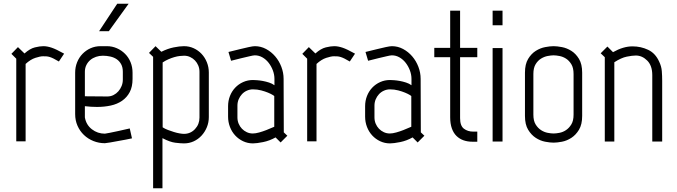

<svg xmlns="http://www.w3.org/2000/svg" viewBox="-20 -757 3622 1027"><path d="M323 -470 295 -428Q278 -438 267 -443.5Q256 -449 246.5 -452Q237 -455 228.5 -455.5Q220 -456 210 -456Q195 -456 169 -447.5Q143 -439 117 -415V-1H67V-443L41 -469L76 -505L111 -471Q140 -497 166.5 -503.5Q193 -510 212 -510Q232 -510 256 -502Q280 -494 323 -470Z M552 -241H554Q572 -241 587 -248.5Q602 -256 613 -268.5Q624 -281 630.5 -297Q637 -313 637 -331V-373Q637 -397 628 -413.5Q619 -430 604.5 -440Q590 -450 570.5 -454.5Q551 -459 530 -459Q511 -459 493.5 -453Q476 -447 463 -436Q450 -425 442 -409Q434 -393 434 -373V-242ZM382 -368Q382 -398 392.5 -424Q403 -450 421.5 -469Q440 -488 464.5 -499Q489 -510 518 -510H552Q580 -510 605 -499Q630 -488 649 -469Q668 -450 678.5 -424Q689 -398 689 -368V-335Q689 -293 674 -264.5Q659 -236 633 -218Q607 -200 572.5 -192.5Q538 -185 499 -185Q483 -185 467 -186Q451 -187 434 -189V-129Q441 -89 471.5 -65.5Q502 -42 541 -42Q545 -42 566.5 -46.5Q588 -51 612 -56Q640 -62 674 -70L686 -17Q649 -9 619 -4Q593 1 569.5 5Q546 9 541 9Q509 9 480 -2.5Q451 -14 429 -35Q407 -56 394.5 -84.5Q382 -113 382 -147ZM562 -590H510L607 -737H668Z M850 -76Q862 -68 878 -62Q894 -56 910 -51Q926 -46 940.5 -43.5Q955 -41 964 -41Q999 -41 1023 -66.5Q1047 -92 1047 -128V-373Q1047 -391 1040.5 -406.5Q1034 -422 1023 -433.5Q1012 -445 997 -452Q982 -459 965 -459Q956 -459 942 -457.5Q928 -456 912.5 -451.5Q897 -447 881 -440Q865 -433 850 -423ZM849 -18V250H799V-453L777 -474L812 -510L843 -480Q877 -497 909 -503.5Q941 -510 964 -510Q992 -510 1016 -499Q1040 -488 1058 -469Q1076 -450 1086.5 -424Q1097 -398 1097 -369V-131Q1097 -102 1086.5 -76.5Q1076 -51 1058 -31.5Q1040 -12 1016 -1Q992 10 964 10Q947 10 918 6.5Q889 3 849 -18Z M1447 -243Q1447 -244 1438 -249.5Q1429 -255 1413.5 -261.5Q1398 -268 1377 -273.5Q1356 -279 1333 -279Q1316 -279 1300.5 -272Q1285 -265 1274 -253Q1263 -241 1256.5 -225.5Q1250 -210 1250 -192V-129Q1250 -111 1256.5 -95.5Q1263 -80 1274 -68.5Q1285 -57 1300 -50Q1315 -43 1332 -43Q1347 -43 1366.5 -48.5Q1386 -54 1404 -61Q1425 -69 1447 -79ZM1498 -49 1517 -31 1481 5 1454 -22Q1422 -4 1387.5 3Q1353 10 1333 10Q1305 10 1280.5 -1.5Q1256 -13 1238 -32.5Q1220 -52 1210 -78Q1200 -104 1200 -133V-189Q1200 -218 1210 -243.5Q1220 -269 1238 -288Q1256 -307 1280.5 -318Q1305 -329 1333 -329Q1340 -329 1354.5 -328Q1369 -327 1385.5 -324Q1402 -321 1419 -315.5Q1436 -310 1448 -301V-335Q1448 -358 1439.5 -380.5Q1431 -403 1417 -421Q1403 -439 1384 -450Q1365 -461 1343 -461Q1335 -461 1314.5 -456Q1294 -451 1272 -446Q1246 -440 1216 -432L1202 -479Q1235 -487 1263 -494Q1287 -500 1310 -505Q1333 -510 1343 -510Q1375 -510 1403 -495Q1431 -480 1452 -455.5Q1473 -431 1485 -399.5Q1497 -368 1497 -335Z M1879 -470 1851 -428Q1834 -438 1823 -443.5Q1812 -449 1802.5 -452Q1793 -455 1784.5 -455.5Q1776 -456 1766 -456Q1751 -456 1725 -447.5Q1699 -439 1673 -415V-1H1623V-443L1597 -469L1632 -505L1667 -471Q1696 -497 1722.5 -503.5Q1749 -510 1768 -510Q1788 -510 1812 -502Q1836 -494 1879 -470Z M2180 -243Q2180 -244 2171 -249.5Q2162 -255 2146.5 -261.5Q2131 -268 2110 -273.5Q2089 -279 2066 -279Q2049 -279 2033.5 -272Q2018 -265 2007 -253Q1996 -241 1989.5 -225.5Q1983 -210 1983 -192V-129Q1983 -111 1989.5 -95.5Q1996 -80 2007 -68.5Q2018 -57 2033 -50Q2048 -43 2065 -43Q2080 -43 2099.5 -48.5Q2119 -54 2137 -61Q2158 -69 2180 -79ZM2231 -49 2250 -31 2214 5 2187 -22Q2155 -4 2120.5 3Q2086 10 2066 10Q2038 10 2013.5 -1.5Q1989 -13 1971 -32.5Q1953 -52 1943 -78Q1933 -104 1933 -133V-189Q1933 -218 1943 -243.5Q1953 -269 1971 -288Q1989 -307 2013.5 -318Q2038 -329 2066 -329Q2073 -329 2087.5 -328Q2102 -327 2118.5 -324Q2135 -321 2152 -315.5Q2169 -310 2181 -301V-335Q2181 -358 2172.5 -380.5Q2164 -403 2150 -421Q2136 -439 2117 -450Q2098 -461 2076 -461Q2068 -461 2047.5 -456Q2027 -451 2005 -446Q1979 -440 1949 -432L1935 -479Q1968 -487 1996 -494Q2020 -500 2043 -505Q2066 -510 2076 -510Q2108 -510 2136 -495Q2164 -480 2185 -455.5Q2206 -431 2218 -399.5Q2230 -368 2230 -335Z M2388 -130V-451H2303V-501H2388V-700H2441V-501H2533V-451H2441V-125Q2441 -84 2461.5 -68.5Q2482 -53 2511 -53H2533V1H2506Q2481 1 2459.5 -6.5Q2438 -14 2422 -29.5Q2406 -45 2397 -70Q2388 -95 2388 -130Z M2615 -700H2668V-622H2615ZM2615 -500H2668V0H2615Z M3048 -144V-361Q3048 -394 3036 -413.5Q3024 -433 3007.5 -443.5Q2991 -454 2972.5 -457.5Q2954 -461 2941 -461Q2928 -461 2909.5 -457.5Q2891 -454 2874 -443.5Q2857 -433 2845 -413.5Q2833 -394 2833 -361V-144Q2833 -111 2845 -91.5Q2857 -72 2874 -61Q2891 -50 2909.5 -46.5Q2928 -43 2941 -43Q2954 -43 2972.5 -46.5Q2991 -50 3007.5 -61Q3024 -72 3036 -91.5Q3048 -111 3048 -144ZM3094 -137Q3094 -91 3077 -63Q3060 -35 3036 -19.5Q3012 -4 2986 1Q2960 6 2941 6Q2922 6 2896 1Q2870 -4 2846 -19.5Q2822 -35 2805 -63Q2788 -91 2788 -137V-368Q2788 -414 2805 -442Q2822 -470 2846 -485Q2870 -500 2896 -505Q2922 -510 2941 -510Q2960 -510 2986 -505Q3012 -500 3036 -485Q3060 -470 3077 -442Q3094 -414 3094 -368Z M3506 -427Q3518 -402 3520 -376.5Q3522 -351 3522 -324V0H3469V-355Q3469 -406 3442 -433Q3415 -460 3381 -460Q3362 -460 3332.5 -454Q3303 -448 3266 -424V0H3215V-451L3193 -472L3229 -508L3259 -478Q3314 -509 3363 -509Q3408 -509 3447 -490.5Q3486 -472 3506 -427Z"/></svg>

Font: Marvel
Style: Regular
Weight: 400
Designer: Carolina Trebol
Foundry: Carolina Trebol
Version: Version 1.001